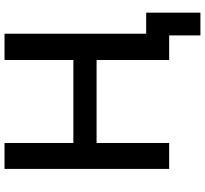

<svg xmlns="http://www.w3.org/2000/svg" viewBox="-48 -702 885 828"><g transform="rotate(-90 394.0 -287.5)"><path d="M663.1 -99.1H753.9V134.8H655.8V0H549.8V-313H191.9V0H80.1V-710H191.9V-413.1H549.8V-710H663.1Z"/></g></svg>

Font: Rawline SemiBold
Style: Regular
Weight: 600
Designer: Matt McInerney, Pablo Impallari, Rodrigo Fuenzalida
Foundry: Matt McInerney, Pablo Impallari, Rodrigo Fuenzalida
Version: Version 4.020;PS 004.020;hotconv 1.0.88;makeotf.lib2.5.64775